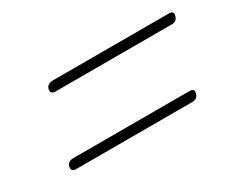

<svg xmlns="http://www.w3.org/2000/svg" viewBox="-51 -584 574 483"><g transform="rotate(-30 236.0 -343.0)"><path d="M102 -441Q106 -453.5 122 -453.5H458Q473.5 -453.5 470 -441Q467 -426 451 -426H113.5Q98.5 -426 102 -441ZM49.5 -246Q53.5 -258.5 69.5 -258.5H405.5Q421 -258.5 417.5 -246Q414.5 -231 398.5 -231H61Q46 -231 49.5 -246Z"/></g></svg>

Font: Fraunces144ptSuperSoftThinItalic
Style: Italic
Weight: 100
Italic angle: -16°
Version: Version 1.000;[0bf87f6ff]